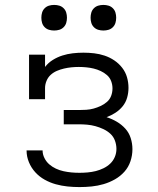

<svg xmlns="http://www.w3.org/2000/svg" viewBox="-20 -752 640 780"><path d="M303 8Q278 8 254 5.5Q230 3 206.5 -3.5Q183 -10 161.5 -22Q140 -34 123.5 -52Q107 -70 97.5 -93Q88 -116 88 -140Q88 -140 88 -140.5Q88 -141 88 -141H153Q153 -141 153 -141Q153 -141 153 -141Q153 -125 160.5 -110Q168 -95 180 -84.5Q192 -74 207 -67Q222 -60 238 -56.5Q254 -53 270 -51.5Q286 -50 303 -50Q319 -50 336 -51.5Q353 -53 369 -57Q385 -61 400.5 -68.5Q416 -76 428 -87.5Q440 -99 446.5 -114.5Q453 -130 453 -147Q453 -164 447 -180.5Q441 -197 428.5 -208.5Q416 -220 400 -227.5Q384 -235 367.5 -239.5Q351 -244 334 -245.5Q317 -247 300 -247H239V-305H300Q315 -305 330.5 -306Q346 -307 360.5 -311Q375 -315 389 -321.5Q403 -328 414.5 -338Q426 -348 431.5 -362.5Q437 -377 437 -393Q437 -408 431.5 -422.5Q426 -437 414.5 -447Q403 -457 389 -463.5Q375 -470 360.5 -473.5Q346 -477 330.5 -478.5Q315 -480 300 -480Q285 -480 270 -478.5Q255 -477 240 -473.5Q225 -470 211 -464Q197 -458 186 -448Q175 -438 169 -423.5Q163 -409 163 -394V-349H98V-530H163V-480Q176 -497 194.5 -508.5Q213 -520 233.5 -526.5Q254 -533 275.5 -535.5Q297 -538 319 -538Q341 -538 362.5 -535.5Q384 -533 405 -526Q426 -519 444.5 -506.5Q463 -494 476.5 -476.5Q490 -459 496 -438Q502 -417 502 -395Q502 -375 496.5 -355.5Q491 -336 478.5 -320.5Q466 -305 449 -294Q432 -283 413 -276Q435 -269 454.5 -257.5Q474 -246 489 -229.5Q504 -213 511 -191Q518 -169 518 -146Q518 -121 510 -97Q502 -73 485.5 -54.5Q469 -36 447 -23.5Q425 -11 401 -4Q377 3 352.5 5.5Q328 8 303 8ZM400 -628Q389 -628 379 -631Q369 -634 361.5 -641.5Q354 -649 351 -659Q348 -669 348 -680Q348 -691 351 -701Q354 -711 361.5 -718.5Q369 -726 379 -729Q389 -732 400 -732Q411 -732 421 -729Q431 -726 438.5 -718.5Q446 -711 449 -701Q452 -691 452 -680Q452 -669 449 -659Q446 -649 438.5 -641.5Q431 -634 421 -631Q411 -628 400 -628ZM200 -628Q189 -628 179 -631Q169 -634 161.5 -641.5Q154 -649 151 -659Q148 -669 148 -680Q148 -691 151 -701Q154 -711 161.5 -718.5Q169 -726 179 -729Q189 -732 200 -732Q211 -732 221 -729Q231 -726 238.5 -718.5Q246 -711 249 -701Q252 -691 252 -680Q252 -669 249 -659Q246 -649 238.5 -641.5Q231 -634 221 -631Q211 -628 200 -628Z"/></svg>

Font: Iosevka Slab Light Extended
Style: Regular
Weight: 300
Width: 7
Monospace: yes
Designer: Belleve Invis
Foundry: Belleve Invis
Version: Version 11.1.0; ttfautohint (v1.8.3)